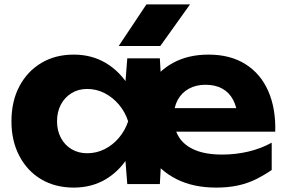

<svg xmlns="http://www.w3.org/2000/svg" viewBox="-20 -836 1303 872"><path d="M962 16Q857 16 780.5 -23Q704 -62 662.5 -130Q621 -198 621 -285Q621 -377 658.5 -444.5Q696 -512 765 -550Q834 -588 927 -588Q1026 -588 1095 -544.5Q1164 -501 1198.5 -422Q1233 -343 1230 -238H735V-345H1114L1060 -304Q1056 -350 1038.5 -383Q1021 -416 989.5 -433.5Q958 -451 913 -451Q870 -451 837.5 -433Q805 -415 787 -382Q769 -349 769 -303Q769 -251 793 -213Q817 -175 866 -154.5Q915 -134 989 -134Q1050 -134 1107.5 -147.5Q1165 -161 1214 -188V-64Q1179 -40 1141.5 -21.5Q1104 -3 1060 6.5Q1016 16 962 16ZM558 0 542 -206 570 -285 542 -364 558 -571H706L722 -290L706 0ZM620 -285Q606 -195 564.5 -127Q523 -59 459.5 -21.5Q396 16 315 16Q231 16 167.5 -21.5Q104 -59 68 -127.5Q32 -196 32 -285Q32 -376 68 -444Q104 -512 167.5 -550Q231 -588 315 -588Q396 -588 459.5 -550.5Q523 -513 565 -445.5Q607 -378 620 -285ZM239 -285Q239 -243 256.5 -210Q274 -177 305 -158.5Q336 -140 376 -140Q418 -140 455 -158.5Q492 -177 520 -210Q548 -243 562 -285Q548 -328 520 -361Q492 -394 455 -413Q418 -432 376 -432Q336 -432 305 -413Q274 -394 256.5 -361Q239 -328 239 -285ZM645 -816H843L708 -627H519Z"/></svg>

Font: Unbounded
Style: Bold
Weight: 700
Designer: Luke Prowse, Jean-Baptiste Morizot, Fátima Lázaro, Florian Runge
Foundry: NaN
Version: Version 1.700